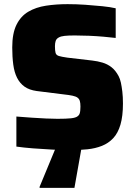

<svg xmlns="http://www.w3.org/2000/svg" viewBox="-20 -716 652 926"><path d="M321 8Q280 8 232 5.5Q184 3 139 -0.5Q94 -4 59 -9V-154Q96 -151 132.5 -148.5Q169 -146 201.5 -144.5Q234 -143 257 -143Q300 -143 322.5 -145.5Q345 -148 354 -155Q361 -160 363.5 -166.5Q366 -173 367 -182Q368 -191 368 -202Q368 -219 365 -229Q362 -239 354 -245Q346 -251 329.5 -254.5Q313 -258 285 -261L157 -277Q121 -282 98.5 -298Q76 -314 62.5 -340.5Q49 -367 44 -404.5Q39 -442 39 -487Q39 -555 59.5 -596.5Q80 -638 116.5 -659.5Q153 -681 201.5 -688.5Q250 -696 306 -696Q348 -696 391.5 -693Q435 -690 474 -686Q513 -682 538 -676V-533Q513 -536 479 -539Q445 -542 409 -543.5Q373 -545 341 -545Q310 -545 291.5 -543Q273 -541 263 -535Q252 -529 248.5 -518.5Q245 -508 245 -493Q245 -472 248 -461Q251 -450 264 -446Q277 -442 305 -438L425 -424Q451 -421 474.5 -414Q498 -407 517.5 -392Q537 -377 552 -349Q559 -336 563 -317.5Q567 -299 570 -274Q573 -249 573 -217Q573 -156 561 -115Q549 -74 526 -49.5Q503 -25 471.5 -12.5Q440 0 402 4Q364 8 321 8ZM171 190V185L255 -18H375V-13L339 190Z"/></svg>

Font: Saira Thin ExtraBold
Style: Regular
Weight: 800
Version: Version 1.101